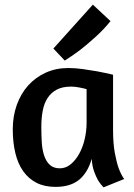

<svg xmlns="http://www.w3.org/2000/svg" viewBox="-20 -799 576 827"><path d="M467 -241Q467 -181 474.5 -140.5Q482 -100 491 -75Q502 -45 515 -28L426 8Q413 -5 402 -23Q393 -39 385 -61.5Q377 -84 375 -115Q358 -55 320.5 -24.5Q283 6 219 6Q172 6 137.5 -11.5Q103 -29 80 -61.5Q57 -94 46 -140Q35 -186 35 -242Q35 -299 52.5 -347.5Q70 -396 101.5 -431Q133 -466 177 -486Q221 -506 274 -506Q304 -506 336.5 -501.5Q369 -497 397 -492Q425 -487 444.5 -482.5Q464 -478 467 -477ZM353 -271V-415Q343 -418 323 -422Q303 -426 287 -426Q249 -426 224.5 -413Q200 -400 185 -377Q170 -354 164 -322Q158 -290 158 -252Q158 -217 160 -185Q162 -153 170.5 -128Q179 -103 195 -88.5Q211 -74 238 -74Q263 -74 284 -91Q305 -108 320.5 -135.5Q336 -163 344.5 -198.5Q353 -234 353 -271ZM210 -590 380 -779 456 -708Q426 -671 391.5 -640Q357 -609 328 -586Q294 -560 259 -538Z"/></svg>

Font: Amaranth
Style: Regular
Weight: 400
Designer: Gesine Todt
Foundry: Gesine Todt
Version: Version 1.001